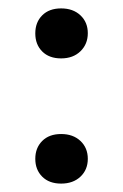

<svg xmlns="http://www.w3.org/2000/svg" viewBox="-20 -430 293 457"><path d="M80.5 -9.5Q64 -26 64 -52Q64 -78 80.5 -94.5Q97 -111 125.5 -111Q154 -111 171.5 -94.5Q189 -78 189 -52Q189 -26 171.5 -9.5Q154 7 125.5 7Q97 7 80.5 -9.5ZM125.5 -291Q97 -291 80.5 -307.5Q64 -324 64 -350.5Q64 -377 80.5 -393.5Q97 -410 125.5 -410Q154 -410 171.5 -393.5Q189 -377 189 -351Q189 -325 171.5 -308Q154 -291 125.5 -291Z"/></svg>

Font: Buenard
Style: Regular
Weight: 400
Designer: Gustavo Ibarra
Foundry: FontFuror
Version: Version 1.001 2011